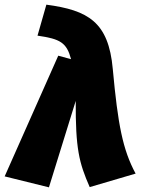

<svg xmlns="http://www.w3.org/2000/svg" viewBox="-54 -784 614 824"><path d="M145 -764 107 -631C205 -617 232 -601 251 -530L196 -545L-34 -27L156 20L271 -351C270 -146 285 -86 331 19L528 -39C473 -141 452 -248 430 -488C412 -690 324 -740 145 -764Z"/></svg>

Font: Fira Sans Heavy
Style: Italic
Weight: 900
Italic angle: -8°
Designer: bBox Type GmbH & Carrois Corporate GbR & Edenspiekermann AG
Foundry: bBox Type GmbH & Carrois Corporate GbR & Edenspiekermann AG
Version: Version 4.301;PS 004.301;hotconv 1.0.88;makeotf.lib2.5.64775